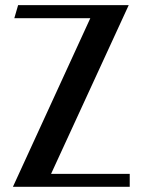

<svg xmlns="http://www.w3.org/2000/svg" viewBox="-20 -720 548 740"><path d="M29.8 0ZM328.1 -649.9H35.2L49.8 -700.2H476.1L176.8 -49.8H480V0H29.8Z"/></svg>

Font: Pfennig
Style: Bold
Weight: 700
Version: Version 20120410 ; ttfautohint (v0.8)